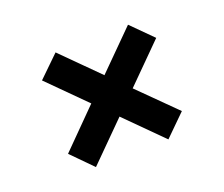

<svg xmlns="http://www.w3.org/2000/svg" viewBox="-76 -599 723 619"><g transform="rotate(-20 285.5 -290.0)"><path d="M158 -92 88 -163 214 -290 90 -414 162 -484 285 -361 412 -488 483 -417 356 -290 480 -167 408 -96 285 -219Z"/></g></svg>

Font: DM Sans 36pt SemiBold
Style: Regular
Weight: 600
Designer: Colophon Foundry, Jonny Pinhorn
Foundry: Colophon Foundry
Version: Version 4.004;gftools[0.9.30]